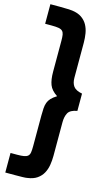

<svg xmlns="http://www.w3.org/2000/svg" viewBox="-161 -970 715 1223"><g transform="rotate(15 196.0 -359.0)"><path d="M352 -302Q306 -294 292.5 -269.5Q279 -245 279 -207V14Q279 45 274 75Q269 105 255.5 129.5Q242 154 217.5 171Q193 188 154 193Q146 195 122.5 195.5Q99 196 74 196H10V67H53Q81 67 98 64Q115 61 124 53Q133 45 135.5 29.5Q138 14 138 -11V-214Q138 -241 139.5 -262Q141 -283 147 -299.5Q153 -316 166 -330Q179 -344 203 -359Q163 -385 150.5 -418Q138 -451 138 -503V-707Q138 -732 135.5 -747Q133 -762 124.5 -770.5Q116 -779 99 -782Q82 -785 53 -785H10V-914H74Q99 -914 122.5 -913Q146 -912 154 -911Q193 -906 217.5 -889Q242 -872 255.5 -847.5Q269 -823 274 -793Q279 -763 279 -732V-501Q279 -466 294.5 -445Q310 -424 352 -416Z"/></g></svg>

Font: TypoPRO Sinkin Sans
Style: 700 Bold
Weight: 700
Designer: Keith Bates
Foundry: K-Type
Version: Sinkin Sans (version 1.0)  by Keith Bates   •   © 2014   www